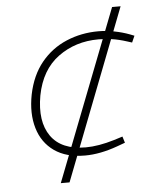

<svg xmlns="http://www.w3.org/2000/svg" viewBox="-51 -743 622 786"><g transform="rotate(-5 260.0 -350.0)"><path d="M167 0 439 -700H474L203 0ZM276 -104Q199 -104 150 -138.5Q101 -173 83 -234Q65 -295 80 -372Q96 -450 138.5 -502Q181 -554 242.5 -580Q304 -606 374 -606Q406 -606 439.5 -599.5Q473 -593 502 -582L520 -575L508 -548L489 -554Q455 -565 426.5 -569Q398 -573 372 -573Q277 -573 206 -521Q135 -469 115 -365Q96 -259 139 -198Q182 -137 282 -137Q334 -137 400 -157L435 -168L443 -142L410 -130Q374 -117 340.5 -110.5Q307 -104 276 -104Z"/></g></svg>

Font: REM Thin
Style: Italic
Weight: 250
Italic angle: -11°
Designer: Octavio Pardo
Foundry: Ashler Design
Version: Version 1.005;gftools[0.9.28]